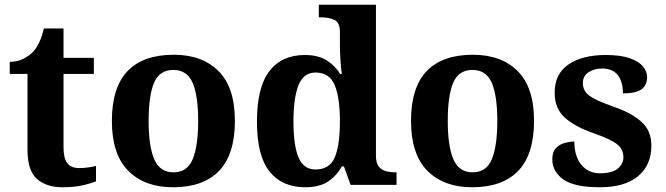

<svg xmlns="http://www.w3.org/2000/svg" viewBox="-20 -780 2808 810"><path d="M243 10Q176 10 136 -25Q96 -60 96 -148V-468H21V-519Q53 -519 78.5 -532Q104 -545 119 -561Q150 -594 165 -660H248V-536H376V-468H248V-158Q248 -113 263.5 -92Q279 -71 314 -71Q334 -71 351.5 -73.5Q369 -76 385 -80V-15Q369 -8 332.5 1Q296 10 243 10Z M710 10Q590 10 521 -59.5Q452 -129 452 -270Q452 -411 518 -480Q584 -549 713 -549Q833 -549 902 -480Q971 -411 971 -270Q971 -129 904.5 -59.5Q838 10 710 10ZM712 -53Q770 -53 793 -108.5Q816 -164 816 -270Q816 -377 792.5 -431Q769 -485 711 -485Q653 -485 630 -431Q607 -377 607 -270Q607 -164 630.5 -108.5Q654 -53 712 -53Z M1268 10Q1170 10 1117 -56.5Q1064 -123 1064 -267Q1064 -412 1116.5 -480Q1169 -548 1266 -548Q1322 -548 1358 -525.5Q1394 -503 1415 -468H1422Q1418 -496 1416 -531Q1414 -566 1414 -590V-645Q1414 -686 1390 -696.5Q1366 -707 1333 -707H1325V-760H1566V-123Q1566 -93 1577.5 -78Q1589 -63 1608 -58Q1627 -53 1649 -53H1653V0H1459L1431 -78H1422Q1400 -38 1363.5 -14Q1327 10 1268 10ZM1311 -65Q1370 -65 1392 -115.5Q1414 -166 1414 -269Q1414 -368 1392 -421Q1370 -474 1311 -474Q1261 -474 1239.5 -421Q1218 -368 1218 -268Q1218 -166 1239.5 -115.5Q1261 -65 1311 -65Z M1972 10Q1852 10 1783 -59.5Q1714 -129 1714 -270Q1714 -411 1780 -480Q1846 -549 1975 -549Q2095 -549 2164 -480Q2233 -411 2233 -270Q2233 -129 2166.5 -59.5Q2100 10 1972 10ZM1974 -53Q2032 -53 2055 -108.5Q2078 -164 2078 -270Q2078 -377 2054.5 -431Q2031 -485 1973 -485Q1915 -485 1892 -431Q1869 -377 1869 -270Q1869 -164 1892.5 -108.5Q1916 -53 1974 -53Z M2511 10Q2402 10 2356 -23.5Q2310 -57 2310 -107Q2310 -140 2326 -156Q2342 -172 2364 -177.5Q2386 -183 2403 -183Q2403 -121 2432.5 -85Q2462 -49 2511 -49Q2563 -49 2586.5 -69Q2610 -89 2610 -117Q2610 -150 2584 -171Q2558 -192 2487 -217Q2406 -245 2363 -283.5Q2320 -322 2320 -389Q2320 -469 2379 -508.5Q2438 -548 2535 -548Q2598 -548 2636.5 -534.5Q2675 -521 2692.5 -499.5Q2710 -478 2710 -455Q2710 -421 2686.5 -403.5Q2663 -386 2608 -386Q2608 -436 2586 -463.5Q2564 -491 2520 -491Q2488 -491 2463.5 -475.5Q2439 -460 2439 -429Q2439 -408 2450.5 -392Q2462 -376 2492 -361Q2522 -346 2576 -327Q2643 -304 2685.5 -266.5Q2728 -229 2728 -166Q2728 -83 2671.5 -36.5Q2615 10 2511 10Z"/></svg>

Font: Noto Serif Oriya
Style: Bold
Weight: 700
Designer: David Williams
Foundry: Google LLC, David Williams
Version: Version 1.051; ttfautohint (v1.8.4.7-5d5b)